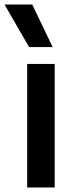

<svg xmlns="http://www.w3.org/2000/svg" viewBox="-66 -828 316 848"><path d="M54 0V-545.5H175.5V0ZM62.5 -620 -46 -808H76.5L166.5 -620Z"/></svg>

Font: Encode Sans Cnd SmBold
Style: Regular
Weight: 600
Width: 3
Designer: Multiple Designers
Foundry: Impallari Type
Version: Version 3.002; ttfautohint (v1.8.3) -l 8 -r 50 -G 200 -x 14 